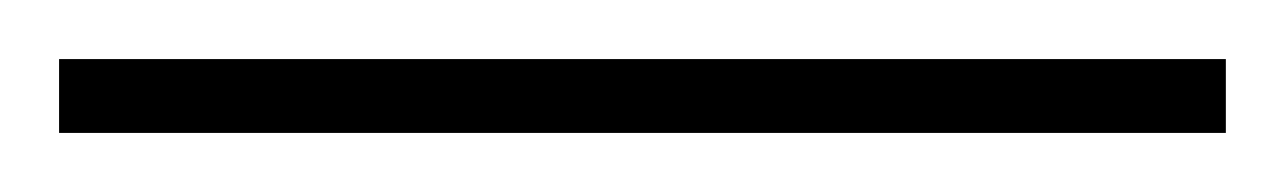

<svg xmlns="http://www.w3.org/2000/svg" viewBox="-22 71 435 65"><path d="M393 116H-2V91H393Z"/></svg>

Font: Noto Sans UI Thin
Style: Regular
Weight: 250
Designer: Monotype Design Team
Foundry: Monotype Imaging Inc.
Version: Version 1.901